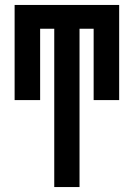

<svg xmlns="http://www.w3.org/2000/svg" viewBox="-20 -755 540 775"><path d="M199 0V-639H142V-351H39V-735H461V-351H358V-639H301V0Z"/></svg>

Font: Iosevka Custom
Style: Bold
Weight: 700
Monospace: yes
Designer: Belleve Invis
Foundry: Belleve Invis
Version: Version 30.3.3; ttfautohint (v1.8.3)